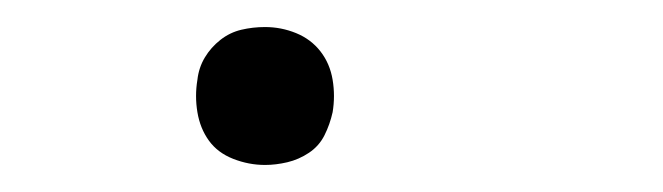

<svg xmlns="http://www.w3.org/2000/svg" viewBox="-20 -114 490 142"><path d="M176 8Q164 8 152.5 3.5Q141 -1 134.5 -10Q128 -19 126 -31Q124 -43 126 -55Q127 -64 131.5 -71.5Q136 -79 143 -84.5Q150 -90 158.5 -92Q167 -94 176 -94Q188 -94 199 -89.5Q210 -85 217 -76Q224 -67 226 -55Q228 -43 226 -31Q224 -22 220 -14Q216 -6 208.5 -1Q201 4 192.5 6Q184 8 176 8Z"/></svg>

Font: Iosevka Etoile XLtObl
Style: Regular
Weight: 200
Italic angle: -9°
Designer: Belleve Invis
Foundry: Belleve Invis
Version: Version 15.5.2; ttfautohint (v1.8.4)